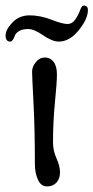

<svg xmlns="http://www.w3.org/2000/svg" viewBox="-59 -662 335 688"><path d="M66 -73Q66 -199 61 -294Q56 -389 56 -406Q56 -423 69.5 -439.5Q83 -456 102 -456Q121 -456 133 -440.5Q145 -425 145 -395.5Q145 -366 138 -296.5Q131 -227 131 -152Q131 -122 143.5 -94.5Q156 -67 156 -44.5Q156 -22 143.5 -8Q131 6 109.5 6Q88 6 77 -18Q66 -42 66 -73ZM256 -626Q256 -594 223 -553.5Q190 -513 152 -513Q128 -513 95.5 -535.5Q63 -558 42.5 -558Q22 -558 10 -551Q-2 -544 -5 -536Q-13 -513 -22 -513Q-39 -513 -39 -534.5Q-39 -556 -14.5 -581.5Q10 -607 47.5 -607Q85 -607 125 -591.5Q165 -576 182.5 -576Q200 -576 211 -592.5Q222 -609 228 -625.5Q234 -642 241 -642Q256 -642 256 -626Z"/></svg>

Font: Macondo
Style: Regular
Weight: 400
Version: Version 2.001